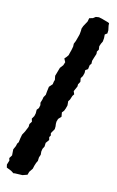

<svg xmlns="http://www.w3.org/2000/svg" viewBox="-219 -747 607 999"><g transform="rotate(20 84.0 -247.5)"><path d="M2 210 -13 202 -40 194 -45 179 -40 155 -45 143 -36 125 -39 106 -41 93 -34 73 -32 58 -27 49 -26 26 -24 6 -15 -15 -11 -28 -6 -44 -7 -59 1 -75 -5 -90 3 -107 5 -123 3 -142 11 -154 13 -171 9 -183 13 -203 14 -216 21 -231V-250L22 -276L36 -295L37 -311L39 -320L33 -341L35 -351L38 -367L42 -388L54 -407L58 -425L47 -442L55 -453L62 -465L65 -484L67 -496L69 -516L67 -531L72 -547L74 -558L77 -575L79 -588V-607L78 -619L82 -634L95 -664L97 -683L115 -690L127 -701L143 -705L161 -703L171 -701L193 -697L203 -694L205 -681L212 -658L213 -641L202 -631L205 -612V-593L200 -580L196 -564L200 -546L194 -534L196 -521L191 -499L187 -480L189 -464L183 -455L182 -432L170 -422L172 -407L169 -389L162 -375L167 -356L160 -340L161 -328L151 -299L159 -284L153 -273L148 -251L142 -240L146 -218L143 -200L139 -186L131 -174L137 -152L124 -135L121 -119L122 -107L125 -94L126 -79L114 -53L118 -41L113 -31L118 -16L106 4L107 24L101 39L100 54L103 71L99 87L100 106L95 119L91 137L89 153L77 175L74 192L50 203L34 205L9 208Z"/></g></svg>

Font: Winky Rough Medium
Style: Italic
Weight: 500
Italic angle: -8.97852°
Designer: Simon Atzbach
Foundry: typofactur
Version: Version 1.206; ttfautohint (v1.8.4.7-5d5b)